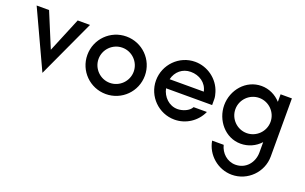

<svg xmlns="http://www.w3.org/2000/svg" viewBox="-82 -819 2285 1437"><g transform="rotate(20 1060.5 -100.5)"><path d="M226 -165 112 -440H13L226 19L438 -440H340Z M725 -83C648 -83 585 -146 585 -223C585 -300 648 -363 725 -363C802 -363 865 -300 865 -223C865 -146 802 -83 725 -83ZM725 -452C598 -452 496 -350 496 -223C496 -96 598 6 725 6C852 6 954 -96 954 -223C954 -350 852 -452 725 -452Z M1502 -237C1502 -252 1497 -274 1492 -289C1463 -384 1372 -450 1273 -450C1146 -450 1044 -345 1044 -219C1044 -93 1147 10 1273 10C1364 10 1446 -44 1483 -127H1377C1359 -91 1306 -72 1268 -72C1200 -72 1148 -125 1135 -189H1502ZM1137 -262C1152 -325 1202 -368 1268 -368C1335 -368 1395 -330 1409 -262Z M1818 171C1751 171 1700 122 1685 61H1593C1611 168 1706 251 1818 251C1943 251 2046 148 2046 23V-440H1956V-380C1916 -424 1861 -450 1802 -450C1677 -450 1587 -340 1587 -220C1587 -101 1676 10 1800 10C1860 10 1916 -15 1956 -59V23C1956 103 1901 171 1818 171ZM1956 -220C1956 -143 1893 -80 1816 -80C1739 -80 1676 -143 1676 -220C1676 -297 1739 -360 1816 -360C1893 -360 1956 -297 1956 -220Z"/></g></svg>

Font: Glacial Indifference
Style: Medium
Weight: 500
Version: Version 1.001